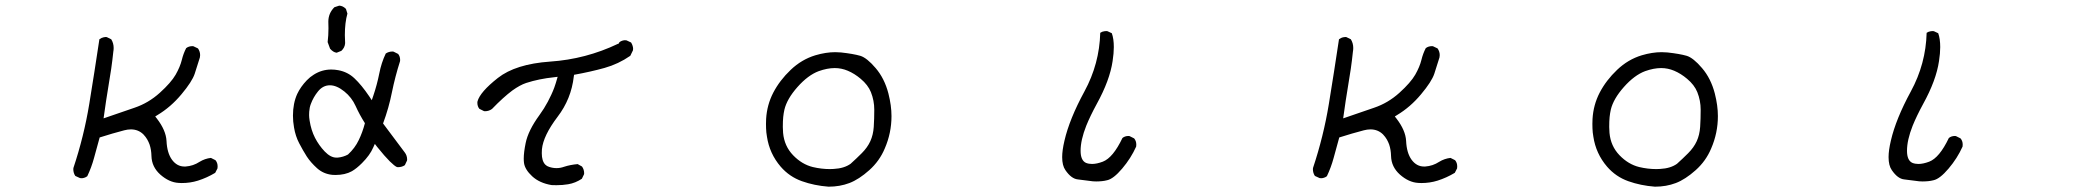

<svg xmlns="http://www.w3.org/2000/svg" viewBox="-20 -645 7540 697"><path d="M639.6 19.5Q670.9 19.5 698.7 10.7Q731 0.5 761.2 -17.6L769.5 -33.7Q770 -37.6 770 -41Q770 -54.2 762.2 -63.5L745.6 -71.8Q723.6 -69.3 704.6 -57.6Q681.6 -42.5 653.8 -40.5Q651.4 -40.5 649.4 -40.5Q622.6 -40.5 604.5 -64.9Q586.4 -89.8 584.5 -133.3Q582.5 -171.9 549.3 -214.8L543.5 -222.2L551.3 -227.1Q600.1 -256.3 638.7 -302.7Q677.2 -348.6 686.8 -377.2Q696.3 -405.8 705.6 -436.5Q706.5 -440.9 706.5 -444.8Q706.5 -458 698.7 -469.2L682.1 -477.1Q680.2 -477.5 678.7 -477.5Q665 -477.5 655.8 -470.2Q645.5 -450.2 640.1 -427.7Q633.8 -402.3 617.7 -374Q601.1 -345.2 560.1 -308.1Q519 -271 468.3 -253.9L356 -215.3Q365.7 -285.6 373 -328.1Q385.3 -398.4 391.1 -455.1V-455.6Q392.6 -463.4 392.6 -470.7Q392.6 -488.3 383.8 -502.4L367.7 -510.3Q366.2 -510.7 363.8 -510.7Q361.3 -510.7 356.9 -509.8Q348.6 -508.3 340.8 -502.4Q323.2 -384.8 304 -267.3Q284.7 -149.9 246.6 -35.6Q246.1 -33.2 246.1 -31.2Q246.1 -17.1 253.4 -6.3L270.5 1.5Q272.9 2 276.9 2Q280.8 2 286.4 0.2Q292 -1.5 296.9 -5.4Q312 -37.1 321.3 -71.3L341.8 -146Q389.2 -161.1 430.7 -171.9Q443.4 -175.3 455.1 -175.3Q481.9 -175.3 500.5 -157.2Q509.3 -147.9 514.4 -138.9Q519.5 -129.9 522.9 -120.6Q529.3 -101.6 529.8 -78.6Q530.8 -39.1 562 -11.2Q594.2 17.1 628.4 19Q634.3 19.5 639.6 19.5Z M1171.9 -566.4 1172.4 -542.5Q1172.4 -516.6 1169.4 -492.2L1178.2 -468.3Q1189.5 -455.1 1202.1 -453.6L1219.2 -460.4Q1231.9 -472.2 1232.9 -488.3Q1231.9 -503.4 1231.9 -517.6Q1231.9 -563 1241.2 -595.7L1235.8 -612.8Q1224.6 -624 1211.4 -624.5L1193.8 -618.7Q1171.9 -596.7 1171.9 -566.4ZM1201.2 -72.8Q1180.2 -72.8 1158.9 -95Q1137.7 -117.2 1123.5 -144.8Q1109.4 -172.4 1104 -207Q1102.1 -219.2 1102.1 -227.1Q1102.1 -234.9 1102.5 -239.3Q1103.5 -254.9 1108.4 -267.6Q1117.7 -292.5 1134.3 -313Q1152.3 -335.4 1177.7 -335.4Q1202.1 -335.4 1230 -313Q1256.8 -291.5 1270.8 -260.5Q1284.7 -229.5 1304.7 -197.8Q1295.9 -164.1 1282.2 -136.2Q1268.6 -107.4 1243.2 -84Q1226.1 -74.7 1205.6 -72.8Q1203.6 -72.8 1201.2 -72.8ZM1182.6 -392.6Q1148.4 -392.6 1119.1 -374Q1105.5 -365.7 1093.8 -353.5Q1071.3 -330.1 1059.1 -304.2Q1043.5 -270 1043.5 -225.1Q1043.5 -203.6 1047.4 -182.1Q1052.7 -150.4 1066.2 -124.8Q1079.6 -99.1 1093.8 -76.7Q1107.9 -55.2 1130.9 -34.4Q1153.8 -13.7 1186 -10.3Q1191.9 -9.8 1197.3 -9.8Q1232.9 -9.8 1257.3 -23.4Q1274.4 -33.2 1293.9 -52.7Q1323.2 -82 1335 -109.9L1340.8 -122.6L1349.1 -111.8Q1377.4 -76.7 1395 -59.3Q1412.6 -42 1420.9 -38.6Q1422.9 -38.1 1424.8 -38.1Q1439 -38.1 1449.7 -45.4L1457.5 -62Q1458 -64 1458 -65.4Q1458 -80.6 1449.2 -91.8L1370.6 -196.8Q1391.6 -253.4 1402.8 -310.1Q1414.6 -367.7 1432.1 -422.4Q1432.6 -424.8 1432.6 -426.8Q1432.6 -440.4 1425.3 -449.2L1408.7 -457.5Q1406.7 -458 1405.3 -458Q1391.1 -458 1380.4 -450.7Q1364.3 -417 1356.9 -378.4Q1348.6 -336.9 1335 -296.9L1329.6 -281.2L1320.3 -295.4Q1292.5 -336.4 1266.6 -360.8Q1242.2 -383.8 1208.5 -390.1Q1195.3 -392.6 1182.6 -392.6Z M1881.3 -69.3Q1881.3 -60.5 1882.3 -53.2Q1885.7 -29.3 1912.1 -4.9Q1938.5 19.5 1982.4 26.9Q1991.2 27.3 2000 27.3Q2022.5 27.3 2042.5 23.9Q2068.8 19.5 2092.3 3.9L2100.1 -12.2Q2100.6 -14.2 2100.6 -15.6Q2100.6 -29.8 2092.8 -40.5L2077.1 -49.3Q2050.3 -46.9 2027.8 -39.6Q2014.2 -34.7 2000.5 -34.7Q1986.8 -34.7 1973.6 -39.1Q1965.3 -41.5 1959.5 -47.4Q1946.8 -60.5 1946.8 -88.9Q1946.8 -95.7 1947.3 -103Q1952.1 -152.3 2003.9 -220.7Q2053.7 -285.6 2063 -367.2L2064 -373.5Q2124 -384.3 2174.6 -398.4Q2225.1 -412.6 2268.1 -442.4L2277.8 -462.4Q2278.3 -464.4 2278.3 -468.3Q2278.3 -472.2 2276.6 -478.3Q2274.9 -484.4 2271 -490.7L2254.4 -498.5Q2252.4 -499 2248.5 -499Q2244.6 -499 2239 -497.3Q2233.4 -495.6 2228.5 -491.7L2226.1 -486.8L2223.1 -485.8Q2106.4 -430.2 1977.1 -421.4Q1851.6 -412.6 1787.1 -361.8Q1722.7 -311 1713.4 -276.9Q1712.9 -274.4 1712.9 -272.5Q1712.9 -258.8 1720.2 -250L1736.8 -241.7Q1738.8 -241.2 1740.2 -241.2Q1754.9 -241.2 1766.1 -249.5Q1807.1 -292 1839.8 -316.4Q1867.7 -336.4 1890.1 -343.8Q1936.5 -358.9 1992.2 -364.7L2004.4 -366.2Q1997.1 -340.3 1992.2 -327.1Q1987.3 -314 1981.4 -301.3Q1975.6 -288.6 1968.8 -275.9Q1955.6 -251 1938.5 -227.5Q1897.5 -171.4 1888.2 -125.5Q1881.3 -91.8 1881.3 -69.3Z M2992.7 -31.2Q2961.9 -31.2 2930.7 -38.6Q2891.1 -48.3 2859.1 -81.5Q2827.1 -114.7 2822.8 -162.6Q2821.8 -176.8 2821.8 -184.1Q2821.8 -205.6 2823.2 -220Q2824.7 -234.4 2827.6 -247.1Q2836.9 -286.1 2875 -329.1Q2913.1 -372.1 2952.1 -386.7Q2983.4 -397.9 3010.3 -397.9Q3034.7 -397.9 3057.6 -388.2Q3082 -377.9 3104.5 -358.9Q3130.9 -336.9 3141.6 -310.5Q3153.8 -279.8 3153.8 -246.6Q3153.8 -213.4 3151.9 -184.3Q3149.9 -155.3 3139.4 -132.3Q3128.9 -109.4 3108.4 -88.9Q3087.9 -68.4 3068.8 -51.3L3068.4 -50.8Q3044.9 -33.7 3006.3 -31.7Q2999.5 -31.2 2992.7 -31.2ZM3191.9 -106Q3216.3 -162.1 3216.3 -223.6Q3216.3 -261.7 3205.1 -305.7Q3190.9 -360.4 3158.7 -397.9Q3127 -435.1 3103 -442.4Q3077.6 -449.7 3033.2 -454.6Q3022.9 -455.6 3012.2 -455.6Q2978 -455.6 2939.9 -444.3Q2890.1 -429.2 2850.6 -391.6Q2810.5 -353.5 2787.1 -308.6Q2764.2 -264.2 2761.2 -213.4Q2760.7 -203.6 2760.7 -195.3Q2760.7 -187 2761 -179.4Q2761.2 -171.9 2762 -164.1Q2762.7 -156.2 2764.2 -148.9Q2773.4 -87.4 2814 -40Q2845.7 -3.4 2890.9 12.7Q2936 28.8 2987.8 32.7Q3028.8 32.7 3063.5 19.5Q3098.1 6.3 3135.7 -27.3Q3172.9 -60.5 3191.9 -106Z M3835.9 -74.7Q3835.9 -43.9 3847.7 -27.3Q3869.1 3.9 3892.6 6.3Q3919.9 9.3 3947.3 13.2Q3954.1 13.7 3959.5 13.7Q3964.8 13.7 3969.5 13.4Q3974.1 13.2 3979.5 12.7Q3989.7 11.7 3999 9.3Q4022 4.4 4053.7 -33Q4085.4 -70.3 4104.5 -112.8Q4105 -116.7 4105 -120.1Q4105 -133.3 4097.2 -142.6L4080.6 -150.9Q4078.6 -151.4 4077.1 -151.4Q4063.5 -151.4 4054.7 -144Q4020.5 -72.3 3983.4 -58.1Q3961.4 -49.8 3944.3 -49.8Q3932.1 -49.8 3922.4 -53.7Q3902.8 -62.5 3902.8 -97.7Q3902.8 -136.7 3923.3 -188.5Q3937.5 -223.6 3961.4 -267.6Q4008.8 -353.5 4019 -423.3Q4023.4 -451.7 4023.4 -474.1Q4023.4 -504.4 4016.1 -524.4L4000.5 -531.7Q3998.5 -532.2 3996.1 -532.2Q3993.7 -532.2 3989.7 -531.7Q3981.4 -530.8 3974.1 -525.9Q3971.2 -413.1 3916.7 -313Q3862.3 -212.9 3844.2 -134.3Q3835.9 -99.1 3835.9 -74.7Z M5139.6 19.5Q5170.9 19.5 5198.7 10.7Q5231 0.5 5261.2 -17.6L5269.5 -33.7Q5270 -37.6 5270 -41Q5270 -54.2 5262.2 -63.5L5245.6 -71.8Q5223.6 -69.3 5204.6 -57.6Q5181.6 -42.5 5153.8 -40.5Q5151.4 -40.5 5149.4 -40.5Q5122.6 -40.5 5104.5 -64.9Q5086.4 -89.8 5084.5 -133.3Q5082.5 -171.9 5049.3 -214.8L5043.5 -222.2L5051.3 -227.1Q5100.1 -256.3 5138.7 -302.7Q5177.2 -348.6 5186.8 -377.2Q5196.3 -405.8 5205.6 -436.5Q5206.5 -440.9 5206.5 -444.8Q5206.5 -458 5198.7 -469.2L5182.1 -477.1Q5180.2 -477.5 5178.7 -477.5Q5165 -477.5 5155.8 -470.2Q5145.5 -450.2 5140.1 -427.7Q5133.8 -402.3 5117.7 -374Q5101.1 -345.2 5060.1 -308.1Q5019 -271 4968.3 -253.9L4856 -215.3Q4865.7 -285.6 4873 -328.1Q4885.3 -398.4 4891.1 -455.1V-455.6Q4892.6 -463.4 4892.6 -470.7Q4892.6 -488.3 4883.8 -502.4L4867.7 -510.3Q4866.2 -510.7 4863.8 -510.7Q4861.3 -510.7 4856.9 -509.8Q4848.6 -508.3 4840.8 -502.4Q4823.2 -384.8 4804 -267.3Q4784.7 -149.9 4746.6 -35.6Q4746.1 -33.2 4746.1 -31.2Q4746.1 -17.1 4753.4 -6.3L4770.5 1.5Q4772.9 2 4776.9 2Q4780.8 2 4786.4 0.2Q4792 -1.5 4796.9 -5.4Q4812 -37.1 4821.3 -71.3L4841.8 -146Q4889.2 -161.1 4930.7 -171.9Q4943.4 -175.3 4955.1 -175.3Q4981.9 -175.3 5000.5 -157.2Q5009.3 -147.9 5014.4 -138.9Q5019.5 -129.9 5022.9 -120.6Q5029.3 -101.6 5029.8 -78.6Q5030.8 -39.1 5062 -11.2Q5094.2 17.1 5128.4 19Q5134.3 19.5 5139.6 19.5Z M5992.7 -31.2Q5961.9 -31.2 5930.7 -38.6Q5891.1 -48.3 5859.1 -81.5Q5827.1 -114.7 5822.8 -162.6Q5821.8 -176.8 5821.8 -184.1Q5821.8 -205.6 5823.2 -220Q5824.7 -234.4 5827.6 -247.1Q5836.9 -286.1 5875 -329.1Q5913.1 -372.1 5952.1 -386.7Q5983.4 -397.9 6010.3 -397.9Q6034.7 -397.9 6057.6 -388.2Q6082 -377.9 6104.5 -358.9Q6130.9 -336.9 6141.6 -310.5Q6153.8 -279.8 6153.8 -246.6Q6153.8 -213.4 6151.9 -184.3Q6149.9 -155.3 6139.4 -132.3Q6128.9 -109.4 6108.4 -88.9Q6087.9 -68.4 6068.8 -51.3L6068.4 -50.8Q6044.9 -33.7 6006.3 -31.7Q5999.5 -31.2 5992.7 -31.2ZM6191.9 -106Q6216.3 -162.1 6216.3 -223.6Q6216.3 -261.7 6205.1 -305.7Q6190.9 -360.4 6158.7 -397.9Q6127 -435.1 6103 -442.4Q6077.6 -449.7 6033.2 -454.6Q6022.9 -455.6 6012.2 -455.6Q5978 -455.6 5939.9 -444.3Q5890.1 -429.2 5850.6 -391.6Q5810.5 -353.5 5787.1 -308.6Q5764.2 -264.2 5761.2 -213.4Q5760.7 -203.6 5760.7 -195.3Q5760.7 -187 5761 -179.4Q5761.2 -171.9 5762 -164.1Q5762.7 -156.2 5764.2 -148.9Q5773.4 -87.4 5814 -40Q5845.7 -3.4 5890.9 12.7Q5936 28.8 5987.8 32.7Q6028.8 32.7 6063.5 19.5Q6098.1 6.3 6135.7 -27.3Q6172.9 -60.5 6191.9 -106Z M6835.9 -74.7Q6835.9 -43.9 6847.7 -27.3Q6869.1 3.9 6892.6 6.3Q6919.9 9.3 6947.3 13.2Q6954.1 13.7 6959.5 13.7Q6964.8 13.7 6969.5 13.4Q6974.1 13.2 6979.5 12.7Q6989.7 11.7 6999 9.3Q7022 4.4 7053.7 -33Q7085.4 -70.3 7104.5 -112.8Q7105 -116.7 7105 -120.1Q7105 -133.3 7097.2 -142.6L7080.6 -150.9Q7078.6 -151.4 7077.1 -151.4Q7063.5 -151.4 7054.7 -144Q7020.5 -72.3 6983.4 -58.1Q6961.4 -49.8 6944.3 -49.8Q6932.1 -49.8 6922.4 -53.7Q6902.8 -62.5 6902.8 -97.7Q6902.8 -136.7 6923.3 -188.5Q6937.5 -223.6 6961.4 -267.6Q7008.8 -353.5 7019 -423.3Q7023.4 -451.7 7023.4 -474.1Q7023.4 -504.4 7016.1 -524.4L7000.5 -531.7Q6998.5 -532.2 6996.1 -532.2Q6993.7 -532.2 6989.7 -531.7Q6981.4 -530.8 6974.1 -525.9Q6971.2 -413.1 6916.7 -313Q6862.3 -212.9 6844.2 -134.3Q6835.9 -99.1 6835.9 -74.7Z"/></svg>

Font: NaikaiFont
Style: Light
Weight: 300
Version: Version 1.89